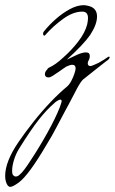

<svg xmlns="http://www.w3.org/2000/svg" viewBox="-145 -331 445 744"><path d="M-105 393Q-116 393 -122 373Q-125 364 -125 351Q-125 295 -73 219Q-47 181 -14.5 140Q18 99 52 63.5Q86 28 113 6Q123 -2 130.5 -16Q138 -30 143 -44.5Q148 -59 148 -66Q148 -80 135 -80Q127 -80 112 -73Q105 -69 98.5 -64Q92 -59 83 -53L59 -37Q50 -31 43 -31Q29 -31 29 -44Q29 -53 39 -63Q39 -66 45 -69Q70 -80 100 -108Q132 -136 158.5 -170.5Q185 -205 193 -237Q196 -252 196 -261Q196 -286 174 -286Q139 -286 100.5 -258.5Q62 -231 31 -196Q30 -193 27 -193Q22 -193 22 -201Q22 -206 25 -209Q45 -234 71 -257Q97 -280 125.5 -295.5Q154 -311 180 -311Q184 -311 189.5 -310Q195 -309 202 -307Q231 -298 231 -267Q231 -236 204 -195Q179 -159 114 -100L150 -117Q173 -128 188 -128Q196 -128 200 -124Q203 -120 203 -114Q203 -106 200 -100Q195 -92 195 -86Q195 -75 206 -75Q209 -75 220.5 -80Q232 -85 238 -88Q249 -94 257.5 -99.5Q266 -105 273 -110Q280 -114 280 -108Q277 -100 268 -95Q261 -90 249.5 -80.5Q238 -71 221 -58L177 -23Q168 -15 154 11L122 72L110 94Q92 127 74.5 161Q57 195 37 227Q-33 347 -72 376Q-95 393 -105 393ZM-84 353Q-76 353 -69 346Q-53 333 -24 287Q9 237 40 181Q71 125 87 84Q89 79 90 75Q91 71 92 69Q94 63 94 62Q94 51 82 57Q78 59 73.5 62Q69 65 64 70Q36 94 5.5 132.5Q-25 171 -71 245Q-84 266 -91 289.5Q-98 313 -98 330Q-98 344 -94 348Q-89 353 -84 353Z"/></svg>

Font: Allison
Style: Regular
Weight: 400
Designer: Robert E. Leuschke
Foundry: Robert E. Leuschke
Version: Version 1.010; ttfautohint (v1.8.3)